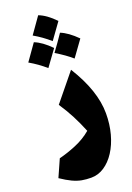

<svg xmlns="http://www.w3.org/2000/svg" viewBox="-211 -949 904 1316"><g transform="rotate(-20 240.5 -290.5)"><path d="M458.5 -85.9Q458.5 -6.3 439.7 63Q420.9 132.3 387.2 184.3Q353.5 236.3 309.1 265.6Q264.6 294.9 213.9 294.9Q177.2 294.9 145.5 289.1Q113.8 283.2 79.3 267.1Q44.9 251 0 220.7L55.7 95.7Q115.2 81.1 180.4 54Q245.6 26.9 296.9 -16.6Q271 -80.6 241.5 -137.5Q211.9 -194.3 174.3 -250.5L335.4 -447.8Q458.5 -250.5 458.5 -85.9ZM268.1 -594.7Q313 -655.3 351.1 -712.4Q405.8 -690.9 468.8 -627.9Q442.4 -590.8 384.8 -511.7Q338.4 -552.7 268.1 -594.7ZM77.1 -594.7Q104.5 -634.3 160.2 -712.4Q215.3 -691.4 277.8 -627.9Q246.6 -586.4 193.4 -511.7Q140.6 -558.1 77.1 -594.7ZM168.5 -758.3Q228.5 -841.8 251.5 -876Q308.1 -855 368.7 -792Q329.1 -735.8 284.7 -675.3Q229 -724.1 168.5 -758.3Z"/></g></svg>

Font: Pinar-DS1-FD Black
Style: Regular
Weight: 900
Designer: Amin Abedi
Version: Version 2.000